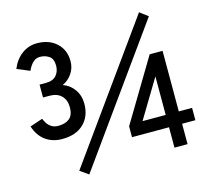

<svg xmlns="http://www.w3.org/2000/svg" viewBox="-106 -847 1082 992"><g transform="rotate(-15 435.0 -351.5)"><path d="M166 -193Q115 -193 78 -219.5Q41 -246 24 -298L92 -321Q96 -311 104 -297.5Q112 -284 127 -274Q142 -264 164 -264Q202 -264 224 -282Q246 -300 246 -342Q246 -380 223.5 -403Q201 -426 160 -426H125V-495H160Q197 -495 215 -516Q233 -537 233 -568Q233 -605 211.5 -619Q190 -633 164 -633Q145 -633 132 -623Q119 -613 110.5 -599.5Q102 -586 98 -576L30 -604Q49 -651 85 -678Q121 -705 166 -705Q231 -705 271 -668Q311 -631 311 -571Q311 -534 291 -505Q271 -476 240 -462Q277 -449 300 -416.5Q323 -384 323 -340Q323 -273 281.5 -233Q240 -193 166 -193ZM253 20 208 -12 718 -723 762 -690ZM714 0V-109H516V-167L715 -499H784V-175H855V-109H784V0ZM590 -175H714V-381Z"/></g></svg>

Font: Zen Kaku Gothic Antique Medium
Style: Regular
Weight: 500
Designer: Yoshimichi Ohira
Foundry: Positype
Version: Version 1.002